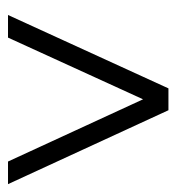

<svg xmlns="http://www.w3.org/2000/svg" viewBox="1 -710 463 506"><g transform="rotate(90 233.0 -457.5)"><path d="M20 -246.6 213.4 -669.4H271L465.8 -246.6H406.2L242.2 -602.5L79.6 -246.6Z"/></g></svg>

Font: Elstob 14pt
Style: Bold Italic
Weight: 700
Italic angle: -20°
Designer: Peter S. Baker
Version: Version 1.015